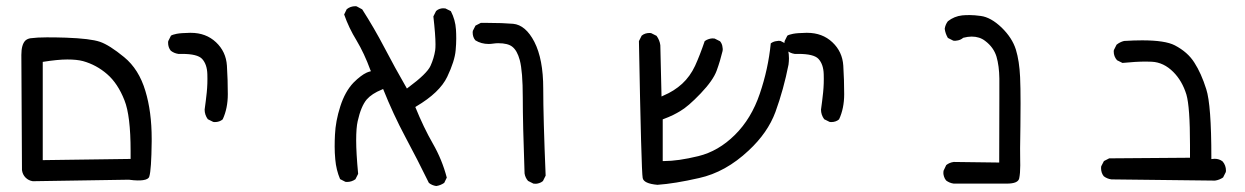

<svg xmlns="http://www.w3.org/2000/svg" viewBox="-20 -483 4040 623"><path d="M397.9 100.1Q416 102.5 426.8 102.5Q437.5 102.5 443.8 101.6Q461.9 99.1 464.4 89.8Q471.2 68.8 472.2 -24.4Q472.2 -28.3 472.2 -32.7Q472.2 -120.6 451.7 -188Q430.7 -258.3 382.8 -297.6Q335 -336.9 304.2 -347.4Q273.4 -357.9 193.8 -360.8Q163.6 -361.8 132.1 -361.8Q100.6 -361.8 79.1 -358.9Q68.8 -357.4 62 -351.1Q49.3 -337.9 49.3 -304.7L51.3 68.8Q53.2 83.5 63 93.3Q72.8 103 86.4 105ZM118.7 36.6V-282.2Q167.5 -290 198.5 -290Q229.5 -290 249.5 -284.7Q293 -272.5 327.6 -242.4Q362.3 -212.4 383.8 -157.7Q403.8 -107.9 403.8 7.3Q403.8 17.6 403.8 32.7Z M676.8 -86.9Q692.4 -86.9 702.6 -95.7Q719.2 -131.3 719.2 -177.5Q719.2 -223.6 716.3 -270Q713.4 -315.4 680.9 -345.9Q648.4 -376.5 599.1 -376.5Q597.7 -376.5 596.2 -376.5Q566.9 -376 553.2 -373.3Q539.6 -370.6 534.7 -367.2L525.9 -349.6Q525.4 -347.2 525.4 -344.7Q525.4 -329.1 534.2 -318.4Q544.9 -310.1 558.6 -308.1Q564.9 -308.1 570.3 -308.1Q620.6 -308.1 635.7 -292Q651.9 -274.4 652.8 -242.2Q653.8 -211.9 650.9 -183.3Q647.9 -154.8 644 -127.4Q644 -110.4 654.3 -96.2L671.9 -87.4Q674.3 -86.9 676.8 -86.9Z M1458.5 -319.8Q1460.4 -340.8 1460.4 -357.7Q1460.4 -374.5 1459.5 -387.2Q1457.5 -418.9 1442.9 -446.8L1425.3 -455.6Q1421.9 -456.1 1417.5 -456.1Q1413.1 -456.1 1407 -454.3Q1400.9 -452.6 1395 -447.3L1386.2 -429.7Q1393.1 -369.1 1393.1 -339.4Q1393.1 -326.7 1392.1 -319.8Q1388.2 -294.4 1377 -269.5Q1365.7 -244.1 1304.2 -198.7L1300.3 -195.8Q1260.7 -264.6 1227.3 -328.6Q1193.8 -392.6 1155.3 -452.6L1137.2 -462.4Q1135.3 -462.9 1133.3 -462.9Q1117.2 -462.9 1105 -453.1L1096.7 -436Q1111.8 -392.6 1136.7 -352.1Q1162.1 -309.6 1181.6 -256.3L1183.6 -252Q1174.3 -249.5 1169.7 -247.3Q1165 -245.1 1160.2 -242.2Q1155.3 -239.3 1150.4 -235.4Q1139.2 -227.1 1127 -214.8Q1099.6 -186 1084.2 -137.9Q1068.8 -89.8 1066.9 -45.9Q1065.9 -27.8 1065.9 -7.3Q1065.9 13.2 1067.9 34.2Q1070.8 68.4 1083.5 98.1L1100.6 106.9Q1103 107.4 1105.5 107.4Q1121.1 107.4 1133.3 98.6L1142.1 81.1Q1135.7 13.2 1135.7 -27.6Q1135.7 -68.4 1140.6 -89.8Q1151.4 -138.2 1169.9 -160.2Q1186.5 -179.2 1219.2 -192.4L1223.1 -194.3Q1255.9 -112.3 1295.4 -38.3Q1335 35.6 1371.6 110.4Q1381.8 118.7 1395.5 120.6Q1409.2 118.7 1421.4 110.4L1429.7 93.3Q1414.6 35.2 1384.5 -17.1Q1354.5 -69.3 1327.6 -135.7L1330.6 -137.7Q1406.7 -182.6 1431.2 -233.9Q1455.6 -285.2 1458.5 -319.8Z M1710.9 112.8Q1713.9 113.3 1718.3 113.3Q1722.7 113.3 1729.2 111.3Q1735.8 109.4 1741.7 104.5L1750.5 86.9Q1742.7 -100.6 1742.7 -195.8Q1742.7 -291 1713.9 -347.2Q1685.5 -401.9 1645 -405.8Q1610.8 -408.7 1563.5 -408.7Q1552.2 -408.7 1540 -408.7L1522.9 -399.9L1514.2 -382.8Q1513.7 -380.4 1513.7 -377.9Q1513.7 -362.3 1522.5 -352.1Q1541.5 -340.3 1565.9 -340.3Q1572.3 -340.3 1580.8 -341.6Q1589.4 -342.8 1596.7 -342.8Q1628.4 -342.8 1642.6 -331.1Q1658.2 -318.8 1666.5 -288.1Q1676.3 -251.5 1676.3 -166.3Q1676.3 -81.1 1682.1 79.6Q1684.1 93.3 1693.4 104Z M2540 -293.9Q2540 -320.3 2529.8 -341.3L2512.7 -350.1Q2509.8 -350.6 2506.8 -350.6Q2503.9 -350.6 2499.5 -349.6Q2489.7 -348.6 2481 -342.3Q2472.7 -258.8 2445.3 -178.7Q2418 -98.1 2364.5 -45.2Q2311 7.8 2245.6 23.7Q2180.2 39.6 2134.8 39.6H2130.4V-95.7Q2151.4 -103.5 2164.6 -110.1Q2177.7 -116.7 2186.5 -122.1Q2212.9 -137.2 2253.4 -179.7Q2293.9 -222.2 2305.4 -253.7Q2316.9 -285.2 2324.7 -317.9Q2325.2 -320.8 2325.2 -323.7Q2325.2 -326.7 2324.2 -331.1Q2323.2 -340.8 2316.4 -349.1L2298.8 -357.9Q2295.9 -358.4 2291.5 -358.4Q2287.1 -358.4 2280.3 -356.4Q2273.4 -354.5 2266.6 -349.6Q2251 -303.7 2235.4 -269.5Q2219.2 -234.9 2193.4 -211.2Q2167.5 -187.5 2132.8 -172.9L2126.5 -169.9L2122.6 -336.4Q2120.6 -352.5 2110.4 -366.7L2092.8 -375.5Q2090.3 -376 2087.9 -376Q2072.3 -376 2062 -367.2L2053.2 -349.6Q2061 73.7 2065.4 94.7Q2068.8 112.8 2113.3 116.7Q2169.4 112.8 2248.5 94.7Q2334.5 75.7 2409.2 5.4Q2471.2 -52.2 2496.1 -119.6Q2522.9 -193.4 2538.6 -273.4Q2540 -284.2 2540 -293.9Z M2676.8 -86.9Q2692.4 -86.9 2702.6 -95.7Q2719.2 -131.3 2719.2 -177.5Q2719.2 -223.6 2716.3 -270Q2713.4 -315.4 2680.9 -345.9Q2648.4 -376.5 2599.1 -376.5Q2597.7 -376.5 2596.2 -376.5Q2566.9 -376 2553.2 -373.3Q2539.6 -370.6 2534.7 -367.2L2525.9 -349.6Q2525.4 -347.2 2525.4 -344.7Q2525.4 -329.1 2534.2 -318.4Q2544.9 -310.1 2558.6 -308.1Q2564.9 -308.1 2570.3 -308.1Q2620.6 -308.1 2635.7 -292Q2651.9 -274.4 2652.8 -242.2Q2653.8 -211.9 2650.9 -183.3Q2647.9 -154.8 2644 -127.4Q2644 -110.4 2654.3 -96.2L2671.9 -87.4Q2674.3 -86.9 2676.8 -86.9Z M3246.6 112.8Q3283.7 112.8 3287.1 95.7Q3290.5 79.6 3290.5 53.7Q3290.5 47.9 3290.3 37.8Q3290 27.8 3290 -1.5Q3290 -30.8 3291 -74.2Q3291.5 -121.6 3291.5 -147.5Q3291.5 -199.7 3290 -232.9Q3287.6 -285.2 3276.4 -321.8Q3264.6 -359.9 3230 -393.6Q3195.3 -426.8 3162.6 -431.2Q3141.6 -434.1 3126.7 -434.1Q3111.8 -434.1 3102.1 -433.1Q3076.2 -430.2 3055.7 -414.1Q3047.4 -403.3 3045.4 -389.6Q3047.4 -374 3055.7 -359.9L3073.2 -351.1Q3076.2 -350.6 3079.1 -350.6Q3082 -350.6 3086.4 -351.6Q3096.7 -353 3105.5 -360.4Q3120.6 -364.3 3132.8 -364.3Q3158.7 -364.3 3176.8 -350.1Q3204.1 -329.6 3213.4 -299.3Q3222.2 -269 3222.7 -228Q3222.7 -214.4 3222.7 -163.1Q3222.7 -111.8 3222.2 44.4L3074.7 42.5Q3060.5 44.4 3050.3 52.7L3041.5 71.3Q3041 74.2 3041 78.6Q3041 83 3043 89.6Q3044.9 96.2 3049.8 102.5Q3060.5 110.8 3074.7 112.8Z M3958 70.8Q3958 53.7 3947.3 41Q3936.5 32.2 3920.9 32.2Q3918.5 32.2 3910.6 33.2V28.3Q3910.6 -143.1 3894 -193.8Q3877.9 -245.1 3855.5 -279.8Q3834 -314 3792 -335.9Q3760.7 -352.1 3686 -352.1Q3659.7 -352.1 3627.4 -350.1Q3613.8 -346.7 3603 -337.9L3594.2 -320.3Q3593.8 -317.9 3593.8 -315.9Q3593.8 -299.8 3604.5 -287.6L3622.1 -278.8Q3666.5 -283.2 3697.8 -283.2Q3708.5 -283.2 3717.3 -282.7Q3755.9 -280.8 3787.1 -249.5Q3815.9 -220.7 3829.6 -176.3Q3841.3 -136.2 3841.3 -12.2Q3841.3 5.4 3841.3 28.8L3579.1 30.8L3562 39.6L3553.2 56.6Q3552.7 59.6 3552.7 62Q3552.7 78.1 3561.5 88.9Q3572.3 97.2 3586.4 99.1L3922.4 103Q3936.5 101.1 3948.7 92.8L3957.5 75.2Q3958 72.8 3958 70.8Z"/></svg>

Font: Bakudai
Style: Light
Weight: 300
Version: Version 1.48